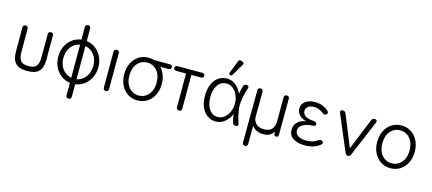

<svg xmlns="http://www.w3.org/2000/svg" viewBox="-63 -1370 4946 2198"><g transform="rotate(15 2410.0 -271.5)"><path d="M247 12Q171 12 132 -12.5Q93 -37 79.5 -79Q66 -121 66 -173V-454Q66 -487 97 -487Q127 -487 127 -454L128 -173Q128 -115 152 -80.5Q176 -46 247 -46Q318 -46 341.5 -80.5Q365 -115 365 -173L366 -454Q366 -487 397 -487Q427 -487 427 -454V-173Q427 -121 413.5 -79Q400 -37 361.5 -12.5Q323 12 247 12Z M787 195Q755 195 755 162V16Q695 8 648.5 -27Q602 -62 575.5 -117Q549 -172 549 -241Q549 -309 575.5 -363.5Q602 -418 648.5 -453Q695 -488 755 -496V-642Q755 -675 787 -675Q818 -675 818 -642V-496Q877 -488 923.5 -453Q970 -418 997 -363.5Q1024 -309 1024 -241Q1024 -172 997 -117Q970 -62 923.5 -27Q877 8 818 16V162Q818 195 787 195ZM818 -436V-43Q882 -54 923 -108Q964 -162 964 -241Q964 -319 923 -372Q882 -425 818 -436ZM755 -44V-436Q691 -425 650 -372Q609 -319 609 -241Q609 -162 650 -108.5Q691 -55 755 -44Z M1177 0Q1145 0 1145 -33V-454Q1145 -487 1177 -487Q1208 -487 1208 -454L1207 -33Q1207 0 1177 0Z M1552 11Q1488 11 1438 -21Q1388 -53 1359 -110Q1330 -167 1330 -242Q1330 -317 1359 -374Q1388 -431 1438 -463Q1488 -495 1552 -495Q1587 -495 1619 -485H1803Q1836 -485 1836 -458Q1836 -429 1803 -429H1708Q1739 -395 1757 -347.5Q1775 -300 1775 -242Q1775 -167 1746 -110Q1717 -53 1667 -21Q1617 11 1552 11ZM1552 -47Q1599 -47 1635.5 -71Q1672 -95 1693 -139Q1714 -183 1714 -242Q1714 -331 1668.5 -384Q1623 -437 1552 -437Q1482 -437 1436.5 -384Q1391 -331 1391 -242Q1391 -154 1436.5 -100.5Q1482 -47 1552 -47Z M2044 0Q2012 0 2012 -33V-431H1897Q1865 -431 1865 -459Q1865 -487 1898 -487H2187Q2220 -487 2220 -459Q2220 -431 2187 -431H2075V-33Q2075 0 2044 0Z M2482 12Q2426 12 2382 -18Q2338 -48 2312.5 -105Q2287 -162 2287 -242Q2287 -323 2312.5 -380Q2338 -437 2382 -467Q2426 -497 2482 -497Q2543 -497 2588.5 -457.5Q2634 -418 2658 -362Q2660 -385 2665.5 -410Q2671 -435 2678 -458Q2687 -485 2715 -485Q2732 -485 2739 -474.5Q2746 -464 2739 -447Q2722 -397 2710.5 -341Q2699 -285 2699 -242Q2699 -200 2710.5 -144Q2722 -88 2739 -38Q2746 -21 2741 -10.5Q2736 0 2721 0H2715Q2687 0 2680 -20Q2664 -72 2658 -123Q2634 -66 2588 -27Q2542 12 2482 12ZM2493 -44Q2537 -45 2570.5 -73.5Q2604 -102 2623 -147Q2642 -192 2642 -242Q2642 -293 2623 -338Q2604 -383 2570.5 -411.5Q2537 -440 2493 -440Q2428 -442 2389 -387.5Q2350 -333 2350 -242Q2350 -152 2389 -97.5Q2428 -43 2493 -44ZM2532 -557Q2521 -538 2502 -544Q2485 -552 2493 -575L2552 -721Q2561 -745 2585 -735L2602 -729Q2628 -718 2613 -695Z M2877 195Q2846 195 2846 162L2850 -454Q2850 -487 2881 -487Q2912 -487 2912 -454L2910 -159Q2910 -110 2943 -77.5Q2976 -45 3036 -45Q3106 -45 3133.5 -83Q3161 -121 3161 -177V-454Q3161 -487 3192 -487Q3223 -487 3223 -454L3221 -33Q3221 0 3196 0Q3172 0 3169 -18L3167 -52Q3150 -24 3120.5 -6Q3091 12 3045 12Q3002 12 2966 -4.5Q2930 -21 2909 -52L2908 162Q2908 195 2877 195Z M3538 12Q3452 12 3398.5 -21.5Q3345 -55 3345 -124Q3345 -177 3383 -214.5Q3421 -252 3484 -258Q3436 -269 3402 -300.5Q3368 -332 3368 -382Q3368 -435 3412.5 -466.5Q3457 -498 3525 -498Q3574 -498 3615 -481.5Q3656 -465 3684 -439Q3709 -418 3687 -396Q3667 -378 3642 -397Q3622 -414 3592 -427.5Q3562 -441 3527 -441Q3484 -441 3458 -420.5Q3432 -400 3432 -371Q3432 -331 3464 -309.5Q3496 -288 3569 -283Q3602 -279 3602 -255Q3602 -232 3568 -229Q3498 -228 3452 -201Q3406 -174 3406 -131Q3406 -91 3442.5 -68Q3479 -45 3537 -45Q3622 -45 3672 -86Q3699 -103 3717 -88Q3742 -68 3721 -49Q3690 -21 3644.5 -4.5Q3599 12 3538 12Z M4045 0Q4022 0 4012 -25L3833 -448Q3826 -466 3831 -476.5Q3836 -487 3851 -487H3856Q3884 -487 3894 -461L4045 -89L4196 -461Q4206 -487 4234 -487Q4252 -487 4258.5 -476.5Q4265 -466 4257 -448L4078 -25Q4068 0 4045 0Z M4550 11Q4486 11 4436 -21Q4386 -53 4357 -110Q4328 -167 4328 -242Q4328 -317 4357 -374Q4386 -431 4436 -463Q4486 -495 4550 -495Q4615 -495 4665 -463Q4715 -431 4744 -374Q4773 -317 4773 -242Q4773 -167 4744 -110Q4715 -53 4665 -21Q4615 11 4550 11ZM4550 -47Q4597 -47 4633.5 -71Q4670 -95 4691 -139Q4712 -183 4712 -242Q4712 -331 4666.5 -384Q4621 -437 4550 -437Q4480 -437 4434.5 -384Q4389 -331 4389 -242Q4389 -154 4434.5 -100.5Q4480 -47 4550 -47Z"/></g></svg>

Font: Shin Retro Maru Gothic Regular
Style: Regular
Weight: 400
Designer: Iose
Foundry: Typographish
Version: Version 1.002